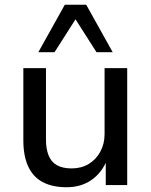

<svg xmlns="http://www.w3.org/2000/svg" viewBox="-20 -777 634 806"><path d="M260 9Q199 9 158.5 -13Q118 -35 98 -79Q78 -123 78 -188V-491H173V-191Q173 -152 184 -124.5Q195 -97 219 -83.5Q243 -70 281 -70Q321 -70 352 -88.5Q383 -107 401 -140Q419 -173 419 -214V-491H514V0H424V-109H431Q408 -52 364 -21.5Q320 9 260 9ZM141 -558 252 -757H342L453 -558H385L297 -696L209 -558Z"/></svg>

Font: Nunito Sans 12pt ExtraLight 10pt Medium
Style: Regular
Weight: 500
Version: Version 3.101;gftools[0.9.27]